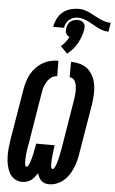

<svg xmlns="http://www.w3.org/2000/svg" viewBox="-67 -1100 692 1152"><g transform="rotate(5 279.0 -524.0)"><path d="M274 8Q261 8 248.5 4.5Q236 1 227 -8Q218 -17 212 -28Q206 -39 202 -52Q194 -40 185 -28.5Q176 -17 164.5 -8.5Q153 0 139 4Q125 8 111 8Q85 8 64.5 -5.5Q44 -19 33 -40.5Q22 -62 17 -86.5Q12 -111 11.5 -136.5Q11 -162 13.5 -188Q16 -214 20 -240L71 -545Q75 -568 82 -592Q89 -616 101 -638Q113 -660 131 -679Q149 -698 171.5 -711Q194 -724 217.5 -729.5Q241 -735 265 -735L266 -642Q253 -642 241 -636.5Q229 -631 220 -621.5Q211 -612 204.5 -601Q198 -590 193 -578Q188 -566 185.5 -554Q183 -542 181 -529L131 -224Q130 -219 129 -214Q128 -209 127 -203.5Q126 -198 125.5 -193Q125 -188 124 -183Q123 -178 122.5 -172.5Q122 -167 121.5 -162Q121 -157 120.5 -152Q120 -147 119.5 -141.5Q119 -136 119.5 -131Q120 -126 119.5 -121Q119 -116 119 -111Q119 -106 120 -101Q121 -96 122.5 -90.5Q124 -85 130 -85Q135 -85 138 -90Q141 -95 143.5 -100Q146 -105 148 -110Q150 -115 151.5 -120Q153 -125 154.5 -130Q156 -135 157.5 -140Q159 -145 160 -150Q161 -155 162 -160Q163 -165 164.5 -170Q166 -175 166.5 -180Q167 -185 168 -190Q169 -195 170.5 -200Q172 -205 172.5 -210Q173 -215 174 -221L175 -228H287L286 -221Q285 -215 284 -209Q283 -203 282.5 -197Q282 -191 281 -185Q280 -179 279.5 -173Q279 -167 278.5 -161.5Q278 -156 277.5 -150Q277 -144 276.5 -138Q276 -132 276 -126Q276 -120 276 -114.5Q276 -109 276.5 -103Q277 -97 279 -91Q281 -85 287 -85Q292 -85 295.5 -90.5Q299 -96 301 -101Q303 -106 305.5 -111Q308 -116 309.5 -121Q311 -126 312.5 -131.5Q314 -137 315.5 -142.5Q317 -148 318 -153Q319 -158 320.5 -163.5Q322 -169 322.5 -174Q323 -179 324 -184.5Q325 -190 326.5 -195Q328 -200 329 -206L379 -511Q381 -524 382.5 -537Q384 -550 384 -563Q384 -576 382.5 -589Q381 -602 377 -613.5Q373 -625 363.5 -633.5Q354 -642 341 -642V-735Q369 -735 396.5 -727.5Q424 -720 443.5 -702.5Q463 -685 475 -660.5Q487 -636 491.5 -608.5Q496 -581 494.5 -552.5Q493 -524 489 -495L438 -190Q435 -168 429 -146Q423 -124 414 -102.5Q405 -81 392 -61Q379 -41 360 -25Q341 -9 318.5 -0.5Q296 8 274 8ZM216 -935Q220 -959 231.5 -983.5Q243 -1008 264 -1025Q285 -1042 310 -1049Q335 -1056 360 -1056Q379 -1056 395.5 -1051Q412 -1046 428 -1038.5Q444 -1031 459 -1022.5Q474 -1014 490 -1006.5Q506 -999 523 -994Q540 -989 558 -989L549 -935Q531 -935 515 -940Q499 -945 484 -952.5Q469 -960 454.5 -968.5Q440 -977 425 -984.5Q410 -992 394 -997.5Q378 -1003 360 -1003Q346 -1003 332.5 -998.5Q319 -994 307.5 -984.5Q296 -975 289.5 -961.5Q283 -948 281 -935ZM313 -782 272 -824Q287 -836 299 -851.5Q311 -867 319 -883Q312 -886 306 -891Q300 -896 297 -903Q294 -910 294 -918.5Q294 -927 295 -935Q297 -946 301.5 -956.5Q306 -967 315.5 -974.5Q325 -982 336 -985.5Q347 -989 358 -989Q369 -989 379 -985.5Q389 -982 395.5 -974.5Q402 -967 403.5 -956.5Q405 -946 403 -935Q399 -913 391.5 -892Q384 -871 373 -851Q362 -831 346.5 -813.5Q331 -796 313 -782Z"/></g></svg>

Font: Iosevka Curly Heavy
Style: Italic
Weight: 900
Italic angle: -9°
Monospace: yes
Designer: Belleve Invis
Foundry: Belleve Invis
Version: Version 22.1.2; ttfautohint (v1.8.4)